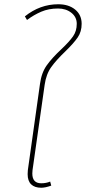

<svg xmlns="http://www.w3.org/2000/svg" viewBox="-20 -873 404 903"><path d="M364 -761Q364 -724 345.5 -697Q327 -670 288 -632Q245 -591 221 -557.5Q197 -524 190 -474L133 -73Q132 -67 132 -57Q132 -11 174 -11Q197 -11 216 -19L221 0Q193 10 174 10Q143 10 126.5 -6Q110 -22 110 -54Q110 -66 111 -73L168 -478Q175 -531 200 -566Q225 -601 269 -642Q306 -677 323.5 -702Q341 -727 341 -761Q341 -793 315.5 -813Q290 -833 253 -833Q209 -833 174 -818Q139 -803 107 -779L97 -796Q168 -853 254 -853Q303 -853 333.5 -828Q364 -803 364 -761Z"/></svg>

Font: FiraGO Thin
Style: Italic
Weight: 100
Italic angle: -8°
Designer: bBox Type GmbH
Foundry: bBox Type GmbH
Version: Version 1.001